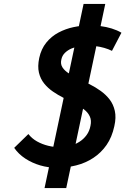

<svg xmlns="http://www.w3.org/2000/svg" viewBox="-20 -839 636 974"><path d="M206 115H316L514 -819H404ZM548 -581 596 -673Q574 -686 546.5 -694.5Q519 -703 490 -706.5Q461 -710 433 -710Q394 -710 353.5 -701.5Q313 -693 277 -674Q241 -655 215 -623Q189 -591 179 -545Q170 -502 177.5 -470.5Q185 -439 204 -415.5Q223 -392 248.5 -374.5Q274 -357 302.5 -342.5Q331 -328 358 -314Q385 -300 405.5 -284.5Q426 -269 435.5 -248.5Q445 -228 439 -201Q434 -174 419 -153.5Q404 -133 382.5 -119.5Q361 -106 336.5 -99Q312 -92 288 -92Q255 -92 224.5 -99.5Q194 -107 168 -121.5Q142 -136 124 -159L52 -89Q74 -57 108.5 -34.5Q143 -12 184 0Q225 12 269 12Q319 12 366.5 0Q414 -12 453.5 -38Q493 -64 520.5 -103.5Q548 -143 560 -199Q570 -243 562.5 -276.5Q555 -310 536 -334.5Q517 -359 490.5 -378Q464 -397 435 -411.5Q406 -426 378.5 -439.5Q351 -453 329.5 -466.5Q308 -480 297 -497Q286 -514 291 -536Q295 -557 309.5 -571Q324 -585 343 -593Q362 -601 382.5 -604.5Q403 -608 420 -608Q442 -608 465 -605Q488 -602 509 -596Q530 -590 548 -581Z"/></svg>

Font: Advent Pro
Style: Bold Italic
Weight: 700
Italic angle: -12°
Designer: VivaRado, Andreas Kalpakidis
Foundry: VivaRado, Andreas Kalpakidis
Version: Version 3.000